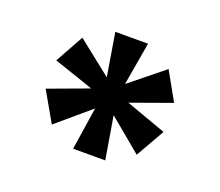

<svg xmlns="http://www.w3.org/2000/svg" viewBox="-75 -843 668 584"><g transform="rotate(20 259.5 -551.0)"><path d="M290 -601 399 -689 450 -598 319 -551 450 -504 397 -411 290 -500 313 -362H209L230 -500L123 -409L68 -505L198 -553L69 -597L120 -689L231 -601L208 -740H314Z"/></g></svg>

Font: Parkinsans Light SemiBold
Style: Regular
Weight: 600
Version: Version 1.000